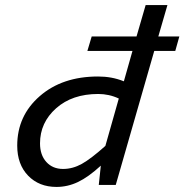

<svg xmlns="http://www.w3.org/2000/svg" viewBox="-20 -730 728 758"><path d="M437 0H370L378 -76Q329 -31 288 -11.5Q247 8 203 8Q134 8 91 -36.5Q48 -81 48 -155Q48 -273 137 -350.5Q226 -428 367 -428Q394 -428 419 -423.5Q444 -419 469 -409L503 -529H325L342 -586H519L555 -710H641L605 -586H688L672 -529H589ZM368 -359Q265 -359 201.5 -302.5Q138 -246 138 -164Q138 -118 163 -90.5Q188 -63 229 -63Q267 -63 303 -83Q339 -103 396 -154L449 -341Q430 -350 409.5 -354.5Q389 -359 368 -359Z"/></svg>

Font: Intel One Mono
Style: Italic
Weight: 400
Italic angle: -16°
Monospace: yes
Designer: Fred Shallcrass
Foundry: Frere-Jones Type LLC
Version: Version 1.400;hotconv 1.1.0;makeotfexe 2.6.0;FJTRelease1.4